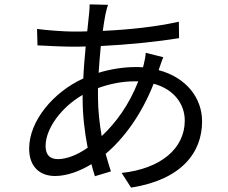

<svg xmlns="http://www.w3.org/2000/svg" viewBox="-20 -811 1040 876"><path d="M611 -440C568 -331 509 -251 444 -190C434 -247 427 -307 427 -370C427 -383 427 -396 427 -409C474 -426 531 -440 595 -440ZM357 -361C357 -287 366 -208 380 -137C330 -102 282 -85 244 -85C207 -85 188 -105 188 -145C188 -225 261 -323 357 -378ZM705 -495C711 -510 719 -537 725 -550L645 -570C644 -554 639 -528 635 -513L632 -504C620 -505 608 -505 596 -505C546 -505 485 -496 430 -479C433 -521 436 -563 440 -601C561 -607 693 -620 797 -637L796 -712C694 -689 574 -676 449 -670C453 -699 457 -724 461 -745C464 -758 468 -776 473 -789L389 -791C389 -779 388 -760 386 -744C384 -723 381 -697 378 -668C356 -667 334 -667 312 -667C270 -667 183 -674 149 -679L151 -604C191 -602 268 -598 311 -598C330 -598 350 -598 371 -599C367 -553 362 -503 360 -453C224 -391 113 -260 113 -133C113 -48 164 -8 231 -8C284 -8 343 -29 397 -62C402 -42 408 -24 413 -7L486 -29C478 -54 470 -81 462 -109C546 -180 626 -289 681 -429C774 -404 823 -336 823 -261C823 -133 713 -41 535 -22L578 45C808 9 902 -115 902 -257C902 -366 828 -458 704 -491Z"/></svg>

Font: Noto Sans CJK TC Regular
Style: Regular
Weight: 400
Designer: Ryoko NISHIZUKA (kana & ideographs); Paul D. Hunt (Latin, Greek & Cyrillic); Wenlong ZHANG (bopomofo); Sandoll Communica
Foundry: Adobe Systems Incorporated
Version: Version 1.001;PS 1.001;hotconv 1.0.78;makeotf.lib2.5.61930